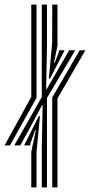

<svg xmlns="http://www.w3.org/2000/svg" viewBox="-20 -820 394 840"><path d="M162.8 0V-170.5L166.5 -361.2H164.5L113.2 -264.8L68.8 -183.8H42.5L162.8 -395.5V-800H185.5V-619.5L181.8 -429.2H183.8L243 -531.5L282.8 -600H309L185.5 -391.2V0ZM116.8 0V-156L136.8 -250.5H133.5L113.2 -192.5L112.5 -183.8H85.5L149.8 -311.8H154.8L139.8 -155.2V0ZM208.5 0V-393.5L328.5 -600H353.5L231.5 -389.2V0ZM0 -183.8 116.8 -396V-800H139.8V-391.8L23.5 -183.8ZM193.8 -475.8 208.2 -632.8 208.5 -800H231.5V-620.5L216.2 -545.5H219.5L237.5 -591.8V-600H262.5L198.8 -475.8Z"/></svg>

Font: Big Shoulders Inline Text Thin
Style: Bold
Weight: 700
Version: Version 2.002